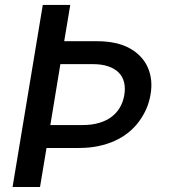

<svg xmlns="http://www.w3.org/2000/svg" viewBox="-20 -747 684 767"><path d="M150.9 -727.3H260.7L236.5 -582.4H365.8Q447.1 -582.4 498.2 -554Q523.8 -539.8 541.9 -520.4Q560 -501.1 570.5 -477.3Q581 -453.5 583.8 -426.1Q586.6 -398.8 581.3 -369Q576.3 -339.1 564.6 -312.3Q552.9 -285.5 534.8 -261Q517 -236.9 492.5 -217.3Q468 -197.8 437.9 -184.1Q407.7 -170.5 372 -163.2Q336.3 -155.9 295.8 -155.9H165.8L139.9 0H30.2ZM310.7 -247.5Q346.9 -247.5 375.5 -255.9Q404.1 -264.2 425.1 -279.8Q446 -295.5 459 -317.6Q471.9 -339.8 476.6 -367.5Q481.2 -395.2 475.7 -418Q470.2 -440.7 454.4 -456.9Q438.6 -473 412.6 -481.9Q386.7 -490.8 350.5 -490.8H221.2L181.1 -247.5Z"/></svg>

Font: Inter P Medium
Style: Italic
Weight: 500
Italic angle: 9.39999°
Designer: Rasmus Andersson
Foundry: rsms
Version: Version 3.018;git-588b23468